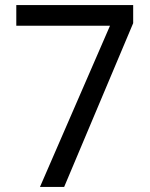

<svg xmlns="http://www.w3.org/2000/svg" viewBox="-20 -734 591 754"><path d="M412 -633H44V-714H503V-643L232 0H137Z"/></svg>

Font: usinhala05
Style: Book
Weight: 400
Designer: Jelle Bosma - Monotype Design Team
Foundry: Monotype Imaging Inc.
Version: Version 2.003